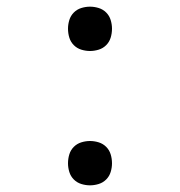

<svg xmlns="http://www.w3.org/2000/svg" viewBox="-20 -548 540 576"><path d="M250 -395Q237 -395 224 -399Q211 -403 201.5 -412.5Q192 -422 188 -435Q184 -448 184 -462Q184 -475 188 -488Q192 -501 201.5 -510.5Q211 -520 224 -524Q237 -528 250 -528Q263 -528 276 -524Q289 -520 298.5 -510.5Q308 -501 312 -488Q316 -475 316 -462Q316 -448 312 -435Q308 -422 298.5 -412.5Q289 -403 276 -399Q263 -395 250 -395ZM250 8Q237 8 224 4Q211 0 201.5 -9.5Q192 -19 188 -32Q184 -45 184 -58Q184 -72 188 -85Q192 -98 201.5 -107.5Q211 -117 224 -121Q237 -125 250 -125Q263 -125 276 -121Q289 -117 298.5 -107.5Q308 -98 312 -85Q316 -72 316 -58Q316 -45 312 -32Q308 -19 298.5 -9.5Q289 0 276 4Q263 8 250 8Z"/></svg>

Font: Iosevka Curly Slab Light
Style: Regular
Weight: 300
Monospace: yes
Designer: Belleve Invis
Foundry: Belleve Invis
Version: Version 22.1.2; ttfautohint (v1.8.4)